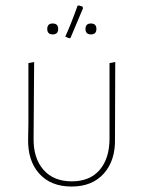

<svg xmlns="http://www.w3.org/2000/svg" viewBox="-20 -680 526 703"><path d="M233 -540 219 -546Q239 -589 264 -659L269 -660L282 -656L284 -650L238 -541ZM193 -574Q193 -554 173 -554Q153 -554 153 -574Q153 -594 173 -594Q193 -594 193 -574ZM333 -574Q333 -554 313 -554Q293 -554 293 -574Q293 -594 313 -594Q333 -594 333 -574ZM83 -172 84 -229V-449L105 -453L103 -173Q102 -101 139 -58.5Q176 -16 243 -16Q309 -16 345 -58Q381 -100 381 -173V-449L402 -453L401 -172Q403 -93 360.5 -45Q318 3 242 3Q166 3 123.5 -44.5Q81 -92 83 -172Z"/></svg>

Font: Alegreya Sans SC Thin
Style: Regular
Weight: 100
Designer: Juan Pablo del Peral
Foundry: Huerta Tipografica
Version: Version 2.007